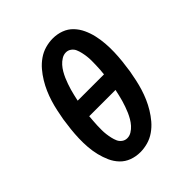

<svg xmlns="http://www.w3.org/2000/svg" viewBox="-206 -873 1012 1012"><g transform="rotate(-45 300.0 -367.5)"><path d="M256 8Q223 8 193.5 -3Q164 -14 143 -36Q122 -58 109.5 -86Q97 -114 89.5 -144.5Q82 -175 79.5 -207.5Q77 -240 78 -272.5Q79 -305 82.5 -337.5Q86 -370 91 -403Q96 -431 102 -459Q108 -487 116.5 -514.5Q125 -542 136.5 -568.5Q148 -595 163.5 -620.5Q179 -646 198.5 -669Q218 -692 243 -709.5Q268 -727 296.5 -735Q325 -743 353 -743Q386 -743 415.5 -732Q445 -721 466 -699Q487 -677 500 -649Q513 -621 520 -590.5Q527 -560 529.5 -527.5Q532 -495 531 -462.5Q530 -430 526.5 -397.5Q523 -365 518 -332Q513 -304 507 -276Q501 -248 492.5 -220.5Q484 -193 472.5 -166.5Q461 -140 445.5 -114.5Q430 -89 410.5 -66Q391 -43 366 -25.5Q341 -8 312.5 0Q284 8 256 8ZM214 -418H410Q412 -434 413 -450.5Q414 -467 414.5 -483.5Q415 -500 415 -516Q415 -532 413 -548Q411 -564 407.5 -579.5Q404 -595 398 -609Q392 -623 379 -632.5Q366 -642 350 -642Q333 -642 317.5 -632.5Q302 -623 290 -609.5Q278 -596 269 -580.5Q260 -565 253 -549Q246 -533 240.5 -517Q235 -501 230 -484.5Q225 -468 221.5 -451.5Q218 -435 214 -418ZM259 -93Q276 -93 291.5 -102.5Q307 -112 319 -125.5Q331 -139 340 -154.5Q349 -170 356 -186Q363 -202 368.5 -218Q374 -234 379 -250.5Q384 -267 387.5 -283.5Q391 -300 395 -317H199Q198 -301 196.5 -284.5Q195 -268 194.5 -251.5Q194 -235 194 -219Q194 -203 196 -187Q198 -171 201.5 -155.5Q205 -140 211 -126Q217 -112 230 -102.5Q243 -93 259 -93Z"/></g></svg>

Font: Iosevka Aile
Style: Bold Italic
Weight: 700
Italic angle: -9°
Designer: Belleve Invis
Foundry: Belleve Invis
Version: Version 28.0.1; ttfautohint (v1.8.4)